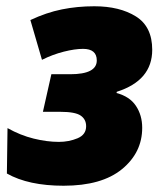

<svg xmlns="http://www.w3.org/2000/svg" viewBox="-20 -583 526 613"><path d="M434 -175Q434 -215 414 -245Q394 -275 352 -286L353 -290Q466 -326 466 -424Q466 -498 414 -530.5Q362 -563 281 -563Q227 -563 177.5 -553Q128 -543 77 -519L114 -392Q148 -409 183.5 -418Q219 -427 245 -427Q289 -427 289 -390Q289 -346 204 -346H144L117 -226H173Q220 -226 237.5 -214Q255 -202 255 -180Q255 -153 227.5 -141.5Q200 -130 168 -130Q130 -130 87.5 -140.5Q45 -151 4 -174L2 -29Q71 10 183 10Q305 10 369.5 -43Q434 -96 434 -175Z"/></svg>

Font: Noto Sans Display SemiCondensed Black
Style: Italic
Weight: 900
Width: 4
Designer: Monotype Design team
Foundry: Monotype Imaging Inc.
Version: 1.000